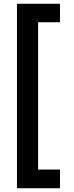

<svg xmlns="http://www.w3.org/2000/svg" viewBox="-20 -831 394 1018"><path d="M70 167V-811H298V-713H182V68H298V167Z"/></svg>

Font: DM Sans 20pt SemiBold
Style: Regular
Weight: 600
Version: Version 4.004;gftools[0.9.30]